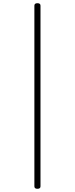

<svg xmlns="http://www.w3.org/2000/svg" viewBox="-20 -1099 465 1195"><path d="M213 76Q194 76 194 61V-1064Q194 -1079 213 -1079Q232 -1079 232 -1064V61Q232 76 213 76Z"/></svg>

Font: Playwrite NG Modern Thin
Style: Regular
Weight: 250
Designer: Veronika Burian, José Scaglione
Foundry: TypeTogether
Version: Version 1.002